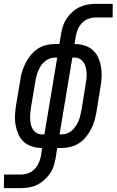

<svg xmlns="http://www.w3.org/2000/svg" viewBox="-64 -755 601 990"><path d="M-44 215 -43 145H43Q62 145 80.5 138.5Q99 132 113 118Q127 104 135.5 85.5Q144 67 147 49L153 8Q126 8 102 0.5Q78 -7 59.5 -23Q41 -39 31 -62Q21 -85 16.5 -110Q12 -135 13.5 -161.5Q15 -188 19 -214L41 -344Q44 -367 51 -389Q58 -411 69 -432Q80 -453 95.5 -472Q111 -491 131 -504Q151 -517 174 -522.5Q197 -528 219 -528H242L251 -580Q254 -601 261 -621.5Q268 -642 280.5 -660.5Q293 -679 310 -694Q327 -709 347 -718.5Q367 -728 388.5 -731.5Q410 -735 430 -735H517V-665H431Q412 -665 393.5 -658.5Q375 -652 360.5 -638Q346 -624 338 -605.5Q330 -587 327 -569L320 -528Q347 -528 371.5 -520.5Q396 -513 414 -497Q432 -481 442.5 -458Q453 -435 457 -410Q461 -385 460 -358.5Q459 -332 454 -306L433 -176Q429 -153 422.5 -131Q416 -109 405 -88Q394 -67 378.5 -48Q363 -29 342.5 -16Q322 -3 299 2.5Q276 8 254 8H231L223 60Q219 81 212.5 101.5Q206 122 193 140.5Q180 159 163 174Q146 189 126 198.5Q106 208 84.5 211.5Q63 215 43 215ZM153 -62H165L231 -458H220Q206 -458 192 -453Q178 -448 166 -437.5Q154 -427 146 -414.5Q138 -402 132.5 -388.5Q127 -375 123.5 -361Q120 -347 118 -333L96 -203Q94 -188 92.5 -173Q91 -158 91.5 -143Q92 -128 95 -114Q98 -100 105.5 -88Q113 -76 125.5 -69Q138 -62 153 -62ZM243 -62H254Q268 -62 282 -67Q296 -72 307.5 -82.5Q319 -93 327 -105.5Q335 -118 341 -131.5Q347 -145 350 -159Q353 -173 356 -187L377 -317Q380 -332 381.5 -347Q383 -362 382.5 -377Q382 -392 378.5 -406Q375 -420 367.5 -432Q360 -444 348 -451Q336 -458 321 -458H309Z"/></svg>

Font: Iosevka SS18
Style: Italic
Weight: 400
Italic angle: -9°
Monospace: yes
Designer: Belleve Invis
Foundry: Belleve Invis
Version: Version 25.1.1; ttfautohint (v1.8.4)